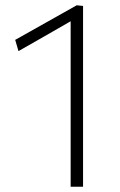

<svg xmlns="http://www.w3.org/2000/svg" viewBox="-20 -707 454 727"><path d="M247.5 0V-626.5Q198 -598 148.8 -569.8Q99.5 -541.5 50 -513.5L37.5 -556Q96 -589 154 -621.5Q212 -654 270.5 -687L294.5 -684.5V0Z"/></svg>

Font: Heraclito ExtraLight
Style: Regular
Weight: 200
Designer: Kostas Bartsokas (font) & Cristiano Sobral (main changes)
Foundry: Kostas Bartsokas (font) & Cristiano Sobral (main changes)
Version: Version 1.00;July 8, 2020;FontCreator 13.0.0.2655 64-bit